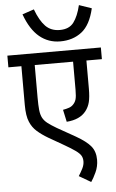

<svg xmlns="http://www.w3.org/2000/svg" viewBox="-67 -933 703 1162"><g transform="rotate(-5 284.0 -352.5)"><path d="M568 -551H474V-380Q474 -329 466.5 -299Q459 -269 441 -246Q404 -198 323 -192L307 -266Q329 -270 344.5 -275.5Q360 -281 370 -292Q382 -304 387.5 -321.5Q393 -339 393 -380V-551H160V-353Q160 -307 163 -278Q166 -249 176 -230Q186 -211 206 -195.5Q226 -180 260 -160L370 -98Q433 -62 459.5 -29.5Q486 3 486 53Q486 93 469.5 128.5Q453 164 439 184L367 142Q380 122 391.5 99.5Q403 77 403 55Q403 36 395 21.5Q387 7 363 -10.5Q339 -28 290 -56L203 -106Q164 -129 136.5 -153.5Q109 -178 95 -212Q79 -248 79 -316V-551H0V-622H568ZM534 -863Q511 -763 457.5 -721.5Q404 -680 327 -680Q255 -680 201 -724.5Q147 -769 113 -863L184 -887Q210 -817 243.5 -783Q277 -749 330 -749Q387 -749 414.5 -785.5Q442 -822 458 -889Z"/></g></svg>

Font: TSCustom
Style: Regular
Weight: 400
Designer: Monotype Design Team
Foundry: Monotype Imaging Inc.
Version: Version 2.004; ttfautohint (v1.8.3) -l 8 -r 50 -G 200 -x 14 